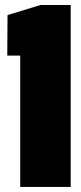

<svg xmlns="http://www.w3.org/2000/svg" viewBox="-20 -740 320 760"><path d="M259.8 -720.2V0H60.1V-520H8.8L9.8 -680.2L140.1 -720.2Z"/></svg>

Font: Mikodacs
Style: Regular
Weight: 400
Designer: gluk (gluksza@wp.pl)
Foundry: gluk (gluksza@wp.pl)
Version: Version 0.28